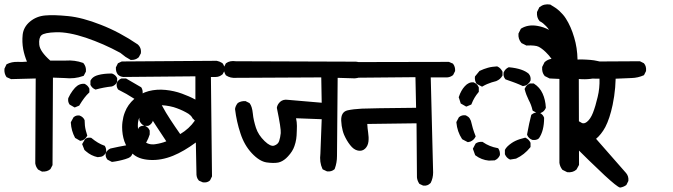

<svg xmlns="http://www.w3.org/2000/svg" viewBox="-28 -839 3048 870"><path d="M161.1 -62 144.5 -70.8 143.6 -71.8 143.1 -72.8Q134.3 -83.5 131.8 -98.6V-99.1V-99.6L133.8 -483.4L23.4 -480.5H22.5L21 -481L3.4 -488.8L2 -489.3L1 -490.7Q-4.4 -498.5 -6.6 -507.6Q-8.8 -516.6 -7.8 -526.9V-527.8L-7.3 -528.8L0.5 -545.4L1.5 -547.4L2.9 -548.3Q24.9 -559.6 52.2 -558.6Q73.7 -557.6 94.2 -559.6Q82.5 -587.9 77.1 -616.2Q71.3 -648.4 74.7 -681.6Q78.6 -716.8 107.9 -741.2Q137.2 -765.6 177.2 -769Q215.8 -772.5 280.3 -766.1Q345.2 -759.8 429.2 -726.6Q513.7 -693.8 596.2 -637.7L596.7 -637.2Q602.1 -632.3 605.5 -626.2Q608.9 -620.1 610.1 -613.3Q611.3 -606.4 610.4 -598.6V-597.7L609.9 -596.7L601.1 -580.1L600.6 -579.6L599.6 -578.6Q585.9 -566.4 564.9 -567.4H563.5L562.5 -568.4L541 -581.1H540.5V-581.5L517.1 -599.6Q478.5 -620.6 439.9 -637.5Q401.4 -654.3 361.3 -668Q282.2 -694.3 227.1 -692.9Q173.3 -691.4 159.7 -679.2Q147 -667.5 149.9 -636.7Q152.8 -606 199.7 -564.5H269.5Q310.5 -567.4 347.7 -554.2L349.1 -553.7L350.1 -552.7Q363.3 -537.1 361.3 -516.1V-514.6L360.8 -513.7L352.1 -497.1L350.6 -495.1L348.6 -494.6Q310.5 -480.5 264.2 -485.4L211.9 -487.3L210 -92.8V-91.3L209.5 -89.8L200.7 -73.2L199.7 -72.3L199.2 -71.8Q185.5 -60.5 163.6 -61.5H162.6ZM477.5 -106 459 -115.7 458 -116.7 457.5 -117.7Q448.7 -128.4 451.2 -144.5V-145L451.7 -146Q453.6 -150.4 456.5 -154.1Q459.5 -157.7 463.1 -160.6Q466.8 -163.6 471.2 -165.5H471.7L472.2 -166Q510.7 -174.8 549.8 -181.6L551.8 -182.1L553.2 -181.2Q560.1 -177.7 564.9 -172.6Q569.8 -167.5 572.8 -160.6L573.2 -159.2V-158.2V-145.5V-144.5L572.8 -143.6Q570.8 -138.7 568.1 -134.5Q565.4 -130.4 561.5 -127.4Q557.6 -124.5 553.2 -122.6H552.7Q546.4 -120.1 539.6 -117.9Q532.7 -115.7 525.6 -114Q518.6 -112.3 511.2 -110.6Q503.9 -108.9 496.3 -107.7Q488.8 -106.4 481.4 -105.5H479.5ZM413.6 -127Q384.8 -133.3 362.3 -152.8L355.5 -158.7L354.5 -159.7L354 -161.1L345.2 -183.6L344.2 -186L345.7 -188.5L356.4 -207L356.9 -208L357.4 -208.5Q367.2 -217.3 383.8 -214.8L385.3 -214.4L386.7 -213.4Q416 -189 444.3 -179.2L446.3 -178.7L447.3 -177.2Q454.1 -166.5 453.1 -150.9V-149.9L452.6 -148.9Q451.7 -147 450.7 -145.3Q449.7 -143.6 448.5 -141.8Q447.3 -140.1 445.8 -138.7Q444.3 -137.2 442.9 -135.7Q441.4 -134.3 439.7 -133.1Q438 -131.8 436 -130.9Q434.1 -129.9 431.6 -129.4L431.2 -128.9H430.7L416 -127H415ZM592.8 -160.2 574.2 -170.9 573.2 -171.4 572.8 -171.9Q568.4 -176.8 566.9 -183.6Q565.4 -190.4 566.4 -198.2V-199.2L567.4 -200.2Q585.9 -230.5 601.1 -260.7L601.6 -261.7L602.5 -262.2Q612.3 -271 628.9 -268.6H629.4L630.4 -268.1Q637.2 -265.1 642.1 -260.3Q647 -255.4 649.9 -248.5L650.4 -247.1V-246.1V-230.5V-229.5L649.9 -228.5Q645 -212.4 636.7 -197.3Q628.4 -182.1 616.7 -168L615.7 -167L614.7 -166.5L598.1 -159.7L595.2 -158.7ZM333 -202.1 314.5 -212.9 313 -213.4 312 -214.8Q294.9 -246.6 293 -282.7V-284.7L293.5 -286.1L305.2 -307.6L306.2 -308.6L307.1 -309.1Q317.9 -317.9 333 -315.4H333.5L334 -314.9Q341.3 -312 346.7 -307.1Q352.1 -302.2 355 -295.4L355.5 -293.9V-293Q355.5 -281.7 356.7 -270.5Q357.9 -259.3 360.6 -248.5Q363.3 -237.8 366.7 -227.5L367.7 -225.6L366.7 -223.1Q364.7 -218.8 361.8 -215.1Q358.9 -211.4 355.2 -208.5Q351.6 -205.6 347.2 -203.6H346.7L346.2 -203.1L337.4 -201.2L335 -200.7ZM625.5 -269Q617.7 -272.9 612.1 -279.1Q606.4 -285.2 604 -293L603.5 -293.9V-294.9Q603.5 -335.9 593.8 -373.5L593.3 -375.5L594.2 -377.4Q600.1 -391.1 613.8 -397.9L614.7 -398.4H616.2H630.9H632.3L633.3 -397.9Q640.1 -394.5 645 -390.4Q649.9 -386.2 653.6 -380.6Q657.2 -375 659.2 -368.7V-368.2V-367.7L664.1 -291.5V-290L663.6 -288.6Q657.7 -274.9 644 -269L642.6 -268.6H641.6H627.9H626.5ZM307.6 -353.5 289.1 -364.3 288.1 -364.7 287.1 -365.7Q278.8 -377.4 281.2 -393.6V-394L281.7 -395Q285.6 -403.8 290.5 -412.1Q295.4 -420.4 300.8 -427.7Q306.2 -435.1 312 -441.4Q321.8 -451.7 332.8 -456.1Q343.8 -460.4 355.5 -459H356.4L356.9 -458.5Q360.4 -456.5 363.3 -454.3Q366.2 -452.1 368.7 -449.7Q371.1 -447.3 373 -444.3Q375 -441.4 376.5 -438L377 -436.5V-435.5V-422.9V-420.4L375 -418.5Q355 -400.4 332 -362.3L331.1 -360.4L329.6 -359.9L313 -353L310.1 -352.1ZM578.6 -392.6Q545.9 -414.1 509.3 -432.1L507.8 -433.1L506.8 -434.1Q498.5 -445.8 501 -461.9V-462.4L501.5 -463.4Q507.3 -477.1 521 -482.9L522.5 -483.4H523.4H542H543.5L544.9 -482.4L610.4 -444.3L611.3 -443.8L612.3 -442.9Q616.2 -437 617.7 -429.4Q619.1 -421.9 618.2 -413.6V-412.6L617.7 -411.6Q611.8 -397.9 598.1 -392.1L596.7 -391.6H595.7H582H580.1ZM402.8 -434.1Q389.2 -439.9 382.3 -453.6L381.8 -454.6V-456.1V-471.7V-473.1L382.3 -474.1Q385.3 -480 390.1 -484.9Q395 -489.7 401.6 -493.2Q408.2 -496.6 417 -499Q441.4 -505.9 478.5 -505.9H479.5L480.5 -505.4Q495.6 -500 502.4 -485.8L502.9 -484.9V-483.4V-469.7V-468.3L502.4 -467.3Q495.6 -453.1 480.5 -447.8L480 -447.3H479Q460.4 -445.3 442.4 -441.9Q424.3 -438.5 406.7 -433.6L404.8 -433.1Z M890.1 -13.2 874.5 -20 873.5 -20.5 872.6 -21.5Q869.6 -24.9 867.4 -28.8Q865.2 -32.7 864 -37.1Q862.8 -41.5 862.3 -46.4V-46.9L859.4 -193.4Q805.2 -153.3 756.3 -133.3Q702.1 -111.3 650.9 -114.3Q599.1 -117.2 572.3 -143.1Q545.9 -168.5 535.6 -198.7Q525.4 -228.5 525.4 -263.2Q525.4 -274.9 526.9 -286.4Q528.3 -297.9 531 -309.1Q533.7 -320.3 538.1 -331.1Q550.8 -364.7 580.1 -390.6Q609.4 -416.5 646 -426.3Q682.1 -435.5 721.7 -431.6Q761.2 -427.7 796.9 -414.6Q812 -409.2 827.6 -402.3Q843.3 -395.5 857.4 -387.7V-493.2L531.2 -490.2H530.8Q517.1 -491.2 506.8 -500.5L506.3 -501Q496.1 -513.7 497.1 -532.7V-533.7L497.6 -534.7L505.4 -550.3L506.3 -552.2L508.3 -553.2L522.9 -560.1L523.9 -560.5H525.4L953.1 -563.5H953.6H954.1Q966.8 -561 978.5 -553.7L979.5 -553.2L980 -552.7Q985.8 -545.9 988 -537.6Q990.2 -529.3 989.3 -520V-518.6L988.8 -517.6L981 -502.9L980 -502L979.5 -501.5Q965.8 -490.2 949.2 -490.2H927.7L932.6 -41V-39.6L932.1 -38.6L924.3 -22.9L923.8 -22L922.9 -21Q911.1 -10.3 892.1 -12.7H891.1ZM725.6 -198.7Q702.1 -234.4 679.2 -269Q656.2 -304.7 633.3 -340.3Q611.3 -323.2 603 -305.2Q593.8 -285.2 597.7 -252.4Q601.1 -220.7 623 -200.7Q644.5 -181.2 674.8 -185.5Q703.1 -189.5 725.6 -198.7ZM855 -292.5 845.7 -301.8 844.7 -302.2 844.2 -303.7Q842.8 -306.6 840.6 -309.8Q838.4 -313 834.7 -316.4Q831.1 -319.8 825.9 -323.5Q820.8 -327.1 814.5 -330.1Q788.6 -344.2 758.8 -353.5Q750 -356 741.2 -357.7Q732.4 -359.4 723.4 -360.6Q714.4 -361.8 705.1 -362.3Q723.6 -327.6 744.1 -296.9Q766.1 -263.2 788.6 -231.4Q829.1 -255.4 855 -292.5Z M1452.6 -63 1436 -70.8 1434.1 -71.8 1433.1 -73.7Q1418.9 -103.5 1423.8 -143.1L1429.7 -298.8L1313.5 -303.2Q1317.4 -285.6 1317.4 -268.6Q1317.4 -258.3 1316.9 -247.3Q1316.4 -236.3 1315.9 -224.6Q1315.4 -216.8 1314.2 -209Q1313 -201.2 1311 -193.1Q1309.1 -185.1 1306.2 -177.2Q1298.3 -153.3 1276.9 -130.4Q1272.5 -125.5 1268.3 -121.8Q1264.2 -118.2 1259.8 -115Q1255.4 -111.8 1251 -109.4Q1246.6 -106.9 1241.9 -105.2Q1237.3 -103.5 1232.9 -102.5Q1211.9 -98.6 1180.2 -103Q1147.5 -107.9 1112.8 -145Q1078.6 -181.6 1061.5 -234.9Q1043.9 -287.6 1037.1 -344.2V-344.7V-345.7Q1038.1 -352.5 1041 -358.9Q1043.9 -365.2 1048.3 -370.6L1048.8 -371.6L1049.3 -372.1Q1064 -381.8 1083.5 -380.9H1084.5L1085.4 -380.4L1101.1 -372.6L1102.5 -372.1L1103 -371.1Q1114.3 -357.9 1117.7 -324.2Q1119.1 -308.6 1122.8 -292.5Q1126.5 -276.4 1131.8 -259.8Q1142.6 -227.1 1170.9 -199.7Q1197.8 -173.8 1214.4 -179.2Q1231.9 -185.1 1236.8 -199.7Q1242.2 -216.3 1244.1 -235.8Q1246.1 -255.4 1226.6 -349.6V-350.6V-351.6Q1229 -366.2 1241.7 -377.9Q1248.5 -383.8 1257.1 -386Q1265.6 -388.2 1275.9 -386.7L1429.7 -373.5L1427.7 -488.3L1041.5 -486.3Q1028.3 -485.4 1017.3 -488Q1006.3 -490.7 996.6 -497.1L995.6 -497.6L995.1 -498.5Q985.4 -513.2 986.3 -532.7V-533.7L986.8 -534.7L994.6 -550.3L995.6 -551.8L996.6 -552.7Q1013.7 -565.4 1040.5 -561.5L1571.8 -559.6Q1596.7 -561.5 1613.8 -549.8L1614.3 -549.3L1614.7 -548.8Q1626 -535.2 1624 -515.1V-514.2L1623.5 -513.2L1615.7 -497.6L1614.7 -496.1L1613.8 -495.1Q1592.3 -481.4 1566.9 -484.4L1502 -486.3Q1499 -160.6 1499 -131.8Q1499 -101.6 1488.8 -74.2L1488.3 -72.8L1487.3 -71.8Q1473.6 -60.1 1454.6 -62.5H1453.6Z M1888.2 1.5 1873.5 -5.4 1872.1 -6.3 1871.1 -7.8Q1866.7 -14.6 1864.3 -21.7Q1861.8 -28.8 1861.3 -35.6V-36.1L1859.4 -280.3L1636.2 -277.3Q1636.7 -267.1 1637.7 -257.6Q1638.7 -248 1640.1 -238.8Q1643.6 -216.8 1641.6 -198.2Q1639.2 -177.7 1626.5 -165.5Q1613.3 -152.8 1593.8 -156.7Q1584 -158.7 1575.2 -165Q1566.4 -171.4 1558.6 -181.6Q1543 -201.2 1531.2 -228Q1527.3 -237.3 1524.7 -247.6Q1522 -257.8 1520.3 -268.8Q1518.6 -279.8 1518.1 -292Q1516.6 -331.5 1546.4 -338.9Q1572.3 -344.7 1611.3 -346.7Q1649.4 -348.6 1857.4 -350.6L1854.5 -489.3L1536.1 -486.3H1535.6H1535.2Q1521 -488.8 1511.2 -496.6H1510.7L1510.3 -497.1Q1500 -509.8 1501 -529.8V-530.8L1501.5 -532.2L1509.3 -546.9L1510.3 -548.3L1512.2 -549.3L1527.8 -557.1L1528.8 -557.6H1530.3L2004.9 -558.6H2005.9L2007.3 -558.1L2022.9 -551.3L2024.4 -550.8L2025.4 -549.3Q2035.2 -536.1 2034.2 -518.1V-517.1L2033.7 -516.1L2025.9 -500.5L2024.9 -499L2023.9 -498Q2018.1 -493.7 2011.7 -491.2Q2005.4 -488.8 1998.5 -488.3H1998H1923.8L1934.6 -57.6Q1934.6 -31.7 1923.3 -9.8L1922.9 -9.3L1921.9 -8.8Q1909.2 4.4 1890.1 2H1889.2Z M2541.5 -59.1 2522 -68.8 2520.5 -69.3 2520 -70.3Q2509.3 -83.5 2506.8 -101.1V-101.6V-481.4L2463.9 -483.4H2462.4L2461.4 -483.9L2441.9 -493.7L2440.4 -494.1L2439.9 -495.1Q2433.1 -502.9 2430.4 -512.9Q2427.7 -522.9 2428.7 -534.7V-535.6L2429.2 -536.6L2439 -556.2L2439.5 -557.1L2440.4 -558.1Q2447.3 -564 2454.8 -567.6Q2462.4 -571.3 2471.2 -572.3Q2459.5 -588.9 2445.3 -602.5Q2427.2 -620.1 2412.1 -627.4Q2405.3 -630.9 2391.6 -632.3Q2377.9 -633.8 2358.9 -632.8H2356.9L2356 -633.3L2336.4 -643.1L2335.4 -643.6L2334.5 -644.5Q2319.3 -662.1 2321.3 -686V-687L2321.8 -688L2331.5 -707.5L2332.5 -709L2334 -710Q2365.2 -729 2407.2 -721.7Q2435.5 -716.8 2460 -703.6Q2453.6 -712.9 2446.8 -720.2Q2439.9 -727.5 2432.9 -733.2Q2425.8 -738.8 2418 -742.7L2417 -743.2L2416.5 -744.1Q2409.7 -752 2407 -762Q2404.3 -772 2405.3 -783.7V-784.7L2405.8 -785.6L2415.5 -805.2L2416 -806.6L2417.5 -807.1Q2437 -822.8 2464.8 -818.4H2465.8L2466.8 -817.4Q2478 -811 2488.3 -804Q2498.5 -796.9 2507.1 -789.1Q2515.6 -781.2 2522.9 -772.7Q2530.3 -764.2 2536.1 -754.9Q2559.1 -719.2 2573.7 -669.4Q2587.9 -622.6 2588.9 -569.3Q2599.6 -569.8 2609.6 -569.6Q2619.6 -569.3 2628.9 -568.8Q2638.2 -568.4 2646.7 -567.6Q2655.3 -566.9 2663.3 -565.7Q2671.4 -564.5 2678.7 -562.7Q2686 -561 2692.9 -559.6L2694.8 -559.1L2695.8 -557.6Q2702.6 -549.8 2705.3 -539.8Q2708 -529.8 2707 -518.1V-517.1L2706.5 -516.1L2696.8 -496.6L2695.8 -494.6L2693.8 -493.7Q2673.3 -484.9 2648.7 -481.7Q2624 -478.5 2594.7 -481L2595.7 -93.8V-92.3L2595.2 -90.8L2584.5 -71.3L2583.5 -70.3L2583 -69.8Q2575.2 -63 2565.2 -60.3Q2555.2 -57.6 2543.5 -58.6H2542.5ZM2187 -111.3Q2170.4 -112.8 2155.3 -118.7Q2140.1 -124.5 2126.5 -134.8L2125 -136.2L2124.5 -137.7L2115.7 -162.1L2114.7 -164.6L2115.7 -167L2126.5 -187.5L2127.4 -188.5L2128.4 -189.5Q2140.1 -197.3 2156.7 -196.3H2158.2L2159.7 -195.3Q2189.9 -174.3 2226.6 -168L2229 -167.5L2230.5 -165.5Q2238.3 -153.8 2237.3 -137.2V-136.2L2236.8 -135.3Q2230 -119.6 2214.4 -112.8L2213.4 -112.3H2211.9L2187.5 -111.3ZM2281.7 -116.7Q2267.1 -123.5 2260.3 -139.2L2259.8 -140.6V-141.6V-158.2V-159.7L2260.3 -160.6Q2267.1 -174.8 2290.5 -190.9Q2298.3 -196.3 2307.6 -200.7Q2316.9 -205.1 2327.6 -208.5Q2338.4 -211.9 2350.1 -214.8L2352.1 -215.3L2354 -214.4Q2368.7 -207.5 2375.5 -192.9L2376 -191.9V-190.4V-174.8V-172.9L2374.5 -170.9Q2347.7 -137.7 2311 -120.6L2310.5 -120.1H2309.6L2285.2 -116.2H2283.2ZM2089.8 -195.8 2067.4 -207.5 2066.4 -208.5 2065.4 -209.5Q2043.9 -242.2 2040 -283.7V-285.2L2040.5 -287.1L2051.3 -307.6L2052.2 -308.6L2053.2 -309.1Q2064.9 -318.8 2082 -316.4H2082.5L2083.5 -315.9Q2088.4 -313.5 2092.8 -310.3Q2097.2 -307.1 2100.1 -302.7Q2103 -298.3 2105 -293L2105.5 -292.5Q2109.4 -274.9 2114.5 -257.8Q2119.6 -240.7 2126.5 -223.6L2127.4 -221.7L2126.5 -219.2Q2123 -211.9 2117.4 -206.5Q2111.8 -201.2 2104 -197.8H2103.5L2103 -197.3L2094.2 -195.3L2091.8 -194.8ZM2382.8 -205.6Q2367.7 -211.4 2360.8 -227.1L2360.4 -229V-230.5Q2370.1 -283.7 2378.9 -316.9L2379.4 -318.8L2380.9 -319.8Q2394.5 -331.5 2413.6 -329.1H2414.6L2415.5 -328.6Q2418 -327.6 2420.4 -326.2Q2422.9 -324.7 2424.8 -323.2Q2426.8 -321.8 2428.7 -319.8Q2430.7 -317.9 2432.1 -315.9Q2433.6 -314 2434.8 -311.5Q2436 -309.1 2437 -306.6L2437.5 -305.7V-304.7Q2437.5 -275.4 2431.6 -252.4Q2425.8 -229.5 2414.1 -212.4L2413.6 -211.9L2412.6 -211.4Q2410.2 -209 2406.7 -207.5Q2403.3 -206.1 2399.9 -205.3Q2396.5 -204.6 2392.3 -204.6Q2388.2 -204.6 2384.3 -205.1H2383.3ZM2408.2 -325.7 2387.7 -336.4 2385.7 -337.9 2384.8 -340.3Q2379.4 -364.3 2367.7 -385.7Q2356 -409.2 2349.6 -434.1L2349.1 -436L2350.1 -438Q2352.1 -442.9 2355.2 -447.3Q2358.4 -451.7 2362.5 -454.8Q2366.7 -458 2371.6 -460.4L2372.6 -460.9H2374H2388.7H2390.6L2391.6 -460Q2404.8 -451.7 2414.6 -440.4Q2424.3 -429.2 2430.7 -415Q2443.4 -387.2 2445.3 -352.1V-350.6L2444.8 -349.1Q2441.4 -341.3 2436 -335.9Q2430.7 -330.6 2422.9 -327.6L2422.4 -327.1H2421.9L2412.1 -325.2L2410.2 -324.7ZM2082 -357.4 2061.5 -369.1 2059.6 -370.1 2059.1 -372.1 2051.3 -396.5 2050.3 -398.4 2051.3 -400.4Q2061 -429.7 2078.1 -448.2Q2096.2 -468.3 2117.7 -465.8H2118.7L2119.1 -465.3Q2134.3 -459.5 2141.1 -443.8L2141.6 -442.4V-441.4V-424.8V-422.9L2140.1 -420.9Q2120.1 -397.5 2108.9 -368.2L2107.9 -365.7L2106 -364.7L2087.4 -356.9L2084.5 -356ZM2153.3 -447.8 2132.8 -458.5 2131.8 -459.5 2130.9 -460.4Q2122.1 -474.1 2124 -491.2L2124.5 -492.7L2125.5 -494.1L2144 -516.6L2144.5 -517.6L2146 -518.1Q2154.8 -522.5 2164.1 -525.9Q2173.3 -529.3 2182.9 -532Q2192.4 -534.7 2202.6 -536.1Q2212.9 -537.6 2223.1 -538.1H2224.6L2226.1 -537.6Q2240.7 -530.8 2248.5 -515.1L2249 -514.2V-512.7V-498V-496.6L2248 -495.1Q2243.2 -486.8 2236.6 -481.2Q2230 -475.6 2221.7 -472.2L2221.2 -471.7Q2210.4 -469.2 2200 -465.8Q2189.5 -462.4 2179.2 -458Q2168.9 -453.6 2159.2 -447.8L2156.2 -446.3ZM2339.4 -449.7Q2332 -453.1 2324.7 -456.3Q2317.4 -459.5 2309.8 -462.4Q2302.2 -465.3 2294.7 -468Q2287.1 -470.7 2279.3 -473.4Q2271.5 -476.1 2263.7 -479L2262.2 -479.5L2261.2 -481Q2251.5 -492.7 2253.9 -509.8V-510.3L2254.4 -511.2Q2261.2 -526.9 2275.9 -533.7L2277.3 -534.2H2278.8Q2341.3 -528.3 2368.2 -504.4L2368.7 -503.9V-503.4Q2378.4 -491.7 2376 -474.6V-474.1L2375.5 -473.1Q2373 -468.3 2369.9 -464.1Q2366.7 -460 2362.5 -456.8Q2358.4 -453.6 2353.5 -451.7L2353 -451.2H2352.5L2342.8 -449.2L2341.3 -448.7Z M2780.8 10.7Q2767.1 6.8 2711.2 -44.9Q2655.3 -96.7 2543 -208.5L2542.5 -209V-209.5Q2524.9 -230.5 2527.8 -253.4Q2530.8 -276.4 2543 -288.1Q2555.7 -301.3 2575.2 -296.9Q2583.5 -294.4 2591.6 -291Q2599.6 -287.6 2606.9 -282.7Q2617.2 -275.9 2631.3 -286.6Q2647.5 -299.3 2658.7 -327.6Q2670.4 -357.4 2680.2 -399.9Q2689.9 -439.5 2688.5 -482.4L2539.1 -484.4H2538.6H2538.1Q2523.9 -486.8 2513.2 -495.6L2512.2 -496.1L2511.7 -496.6Q2502 -511.2 2502.9 -529.8V-530.8L2503.4 -531.7L2511.2 -548.3L2511.7 -549.3L2512.7 -550.3Q2525.4 -561.5 2545.4 -559.6L2870.1 -561.5H2871.6L2872.6 -561L2888.2 -553.2L2889.2 -552.7L2890.1 -551.8Q2901.4 -539.1 2899.4 -518.1V-517.1L2898.9 -516.1L2891.1 -500.5L2890.1 -498.5L2888.2 -497.6Q2876 -492.2 2862.3 -489Q2848.6 -485.8 2833.5 -485.4Q2820.3 -484.9 2802.2 -484.1Q2784.2 -483.4 2761.7 -482.4Q2761.2 -462.4 2759.5 -442.4Q2757.8 -422.4 2754.9 -402.8Q2752 -383.3 2748 -363.8Q2734.9 -301.8 2714.8 -263.2Q2705.6 -246.1 2694.8 -232.7Q2684.1 -219.2 2672.9 -210L2809.1 -54.7Q2821.3 -40 2819.3 -20V-19L2818.8 -18.1L2811 -2.4L2810.1 -1L2809.1 0Q2797.4 8.3 2783.2 10.7H2781.7Z"/></svg>

Font: NaikaiFont
Style: SemiBold
Weight: 600
Version: Version 1.89